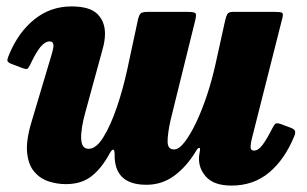

<svg xmlns="http://www.w3.org/2000/svg" viewBox="-20 -557 957 598"><path d="M9 -388.5Q37.5 -457 87.5 -497Q137.5 -537 202.5 -537Q259.5 -537 283.2 -513.5Q307 -490 307 -452Q307 -440.5 305 -428Q303 -415.5 299.5 -403.5L246 -208Q231.5 -156 232.8 -124.8Q234 -93.5 256 -93.5Q279.5 -93.5 302 -129.8Q324.5 -166 344 -223.2Q363.5 -280.5 377 -343.5L409.5 -495Q412.5 -509 417.5 -514.5Q422.5 -520 439.5 -520H562.5Q585 -520 588.8 -515.8Q592.5 -511.5 588 -493.5L511.5 -184Q502 -141.5 502 -116.5Q502 -91.5 522 -91.5Q537 -91.5 554.8 -114.2Q572.5 -137 590.8 -175.2Q609 -213.5 624.8 -261Q640.5 -308.5 651.5 -358.5L681.5 -494.5Q684 -506 688 -513Q692 -520 706 -520H835.5Q853.5 -520 858.2 -517.5Q863 -515 859.5 -501L764.5 -125.5Q761 -113 760.5 -100.5Q760 -88 771 -88Q784.5 -88 797.8 -105.8Q811 -123.5 828 -157Q833 -167 837 -171Q841 -175 853.5 -171L883 -160Q895 -156 898.2 -150.2Q901.5 -144.5 896 -131.5Q866.5 -60 818 -19.5Q769.5 21 701 21Q646.5 21 621.8 -6.5Q597 -34 600 -70.5L603 -90Q604 -97.5 599.5 -96.2Q595 -95 590.5 -86.5Q562 -39 523.5 -10.2Q485 18.5 436 18.5Q335 18.5 337 -77Q337 -91 332.2 -90.8Q327.5 -90.5 321 -78Q295.5 -31.5 264.2 -7.5Q233 16.5 185 16.5Q158.5 16.5 132.2 8.2Q106 0 87.2 -21.5Q68.5 -43 64.5 -81Q60.5 -119 78.5 -178.5L141.5 -389.5Q143.5 -396 145 -403.2Q146.5 -410.5 146.5 -415Q146.5 -428 134.5 -428Q120.5 -428 106.2 -411Q92 -394 74.5 -356.5Q69 -345.5 65.5 -343Q62 -340.5 48.5 -345.5L15.5 -358Q3 -363 3 -369Q3 -375 9 -388.5Z"/></svg>

Font: Besley* Narrow Heavy
Style: Italic
Weight: 800
Width: 4
Italic angle: -13°
Designer: Owen Earl
Foundry: indestructible type*
Version: Version 3.000; ttfautohint (v1.8.3)